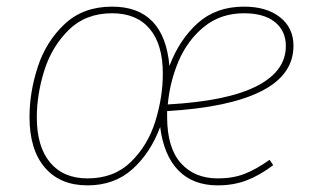

<svg xmlns="http://www.w3.org/2000/svg" viewBox="-20 -549 943 579"><path d="M484 -214V-196Q484 -104 525 -57.5Q566 -11 637 -11Q682 -11 717 -24.5Q752 -38 793 -67L804 -51Q763 -20 723.5 -5Q684 10 637 10Q562 10 518 -35Q474 -80 463 -166Q434 -88 379.5 -39Q325 10 244 10Q161 10 115 -44Q69 -98 69 -196Q69 -271 94 -347.5Q119 -424 175 -476.5Q231 -529 318 -529Q475 -529 491 -350Q521 -430 576.5 -479.5Q632 -529 716 -529Q784 -529 824.5 -497Q865 -465 865 -411Q865 -323 768 -274Q671 -225 484 -214ZM471 -327Q471 -415 431.5 -462Q392 -509 318 -509Q238 -509 187 -458.5Q136 -408 113.5 -336Q91 -264 91 -195Q91 -107 131 -59Q171 -11 244 -11Q324 -11 375 -61Q426 -111 448.5 -183.5Q471 -256 471 -327ZM486 -234Q665 -244 753.5 -289Q842 -334 842 -410Q842 -456 809 -482.5Q776 -509 716 -509Q645 -509 595 -468Q545 -427 518.5 -364.5Q492 -302 486 -234Z"/></svg>

Font: FiraGO Thin
Style: Italic
Weight: 100
Italic angle: -8°
Designer: bBox Type GmbH
Foundry: bBox Type GmbH
Version: Version 1.001